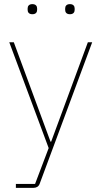

<svg xmlns="http://www.w3.org/2000/svg" viewBox="-20 -711 492 931"><path d="M137 -642C154 -642 160 -652 160 -663V-670C160 -681 154 -691 137 -691C120 -691 114 -681 114 -670V-663C114 -652 120 -642 137 -642ZM319 -642C336 -642 342 -652 342 -663V-670C342 -681 336 -691 319 -691C302 -691 296 -681 296 -670V-663C296 -652 302 -642 319 -642ZM228 -24H225L47 -506H25L216 7L150 181H57V200H141C156 200 167 194 172 181L427 -506H406Z"/></svg>

Font: IBM Plex Sans Thai Looped Thin
Style: Regular
Weight: 100
Designer: Mike Abbink, Paul van der Laan, Pieter van Rosmalen, Ben Mitchell, Mark Frömberg
Foundry: Bold Monday
Version: Version 1.1